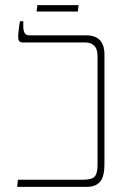

<svg xmlns="http://www.w3.org/2000/svg" viewBox="-20 -730 490 750"><path d="M47 0 50 -28H305Q339 -28 350 -40.5Q361 -53 361 -85V-510Q361 -539 348 -551.5Q335 -564 315 -564H70Q59 -564 55 -569.5Q51 -575 51 -585Q51 -594 53 -612.5Q55 -631 58 -647H71V-627Q71 -592 93 -592H316Q388 -592 388 -517V-91Q388 -38 370 -19Q352 0 319 0ZM123 -685 126 -710H287L284 -685Z"/></svg>

Font: Noto Serif Hebrew SemiCondensed Thin
Style: Regular
Weight: 100
Width: 4
Designer: Monotype Design Team
Foundry: Monotype Imaging Inc.
Version: Version 2.004; ttfautohint (v1.8.4.7-5d5b)